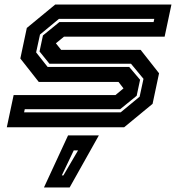

<svg xmlns="http://www.w3.org/2000/svg" viewBox="-20 -560 790 845"><path d="M10 0 40 -141.5H488L523.5 -171L501.5 -199.5H150.5L69.5 -302.5L98 -437L223 -540H734.5L704.5 -398.5H261.5L226 -369.5L249 -340.5H599L680 -237.5L651.5 -103L526.5 0ZM86 -65.5H511L594.5 -134.5L611.5 -213L556.5 -279.5H197.5L154 -333.5L169 -404L241.5 -463H656L659 -477H239.5L156 -408L139 -329.5L189.5 -265.5H548.5L596.5 -209L581.5 -138.5L509 -79.5H89ZM173.5 265 279.5 36H415L286.5 265ZM252 212H259L323.5 102H304.5Z"/></svg>

Font: Tourney Expanded Regular
Style: Bold Italic
Weight: 700
Width: 7
Italic angle: -12°
Designer: Tyler Finck
Foundry: Etcetera Type Co
Version: Version 1.010; ttfautohint (v1.8.3)